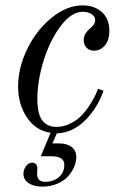

<svg xmlns="http://www.w3.org/2000/svg" viewBox="-20 -488 464 720"><path d="M347.2 -154.8 368.2 -147.9Q345.2 -81.5 298.1 -35.6Q251 10.3 192.9 12.2L176.8 49.8H203.1Q230.5 49.8 248.3 63Q266.1 76.2 266.1 101.1Q266.1 118.7 258.3 137.2Q250.5 155.8 235.6 172.9Q220.7 189.9 194.8 200.9Q168.9 211.9 137.2 211.9Q108.4 211.9 88.1 199.2Q67.9 186.5 67.9 163.1Q67.9 148.4 77.4 135.3Q86.9 122.1 101.1 122.1Q120.1 122.1 120.1 145Q120.1 147.9 119.6 154.1Q119.1 160.2 119.1 163.1Q119.1 193.8 148.9 193.8Q180.2 193.8 200.7 176.3Q221.2 158.7 221.2 129.9Q221.2 98.1 173.8 98.1H132.8L169.9 9.8Q114.7 2.4 81.3 -47.1Q47.9 -96.7 47.9 -164.1Q47.9 -232.9 81.8 -303.5Q115.7 -374 172.9 -420.9Q230 -467.8 290 -467.8Q334 -467.8 362.1 -442.6Q390.1 -417.5 390.1 -372.1Q390.1 -337.4 373.3 -317.6Q356.4 -297.9 333 -297.9Q315.4 -297.9 304.7 -309.1Q293.9 -320.3 293.9 -337.9Q293.9 -351.1 300.8 -362.1Q307.6 -373 315.4 -379.2Q323.2 -385.3 330.1 -393.8Q336.9 -402.3 336.9 -411.1Q336.9 -427.2 323 -435.5Q309.1 -443.8 290 -443.8Q247.6 -443.8 207 -389.6Q166.5 -335.4 143.3 -259.8Q120.1 -184.1 120.1 -117.2Q120.1 -85.9 125.7 -64.7Q131.3 -43.5 141.8 -32.5Q152.3 -21.5 164.3 -16.8Q176.3 -12.2 191.9 -12.2Q220.2 -12.2 246.1 -25.9Q272 -39.6 288.6 -57.6Q305.2 -75.7 319.1 -98.1Q333 -120.6 338.9 -133.8Q344.7 -147 347.2 -154.8Z"/></svg>

Font: Flanker Steampunk
Style: Italic
Weight: 400
Italic angle: -12°
Designer: Alexey Kryukov, Leonardo Di Lena
Foundry: Alexey Kryukov, Leonardo Di Lena
Version: 1.210